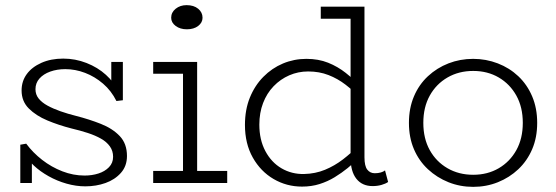

<svg xmlns="http://www.w3.org/2000/svg" viewBox="-20 -712 2163 747"><path d="M312 13Q276 13 239 2.5Q202 -8 169 -26.5Q136 -45 111.5 -68Q87 -91 75 -116L104 -101V0H59V-149L82 -153Q108 -118 144 -90Q180 -62 222.5 -45.5Q265 -29 309 -29Q338 -29 363 -37Q388 -45 404 -61.5Q420 -78 420 -102Q420 -125 407.5 -142.5Q395 -160 373 -172.5Q351 -185 322 -194.5Q293 -204 259 -212Q208 -225 164 -243.5Q120 -262 92 -290Q64 -318 64 -360Q64 -396 84 -423.5Q104 -451 141 -467.5Q178 -484 226 -484Q273 -484 316.5 -467Q360 -450 392 -421Q424 -392 440 -357L413 -373V-471H458V-322L433 -319Q413 -359 381 -386.5Q349 -414 311 -428.5Q273 -443 234 -443Q202 -443 175.5 -433.5Q149 -424 133.5 -406.5Q118 -389 118 -365Q118 -344 130.5 -328.5Q143 -313 165 -301Q187 -289 215.5 -279Q244 -269 276 -261Q327 -248 372.5 -230Q418 -212 446 -182.5Q474 -153 474 -105Q474 -66 450.5 -39.5Q427 -13 390.5 0Q354 13 312 13Z M692 -7V-471H747V-7ZM576 0V-47H864V0ZM576 -425V-471H739V-425ZM707 -598Q681 -598 663.5 -611Q646 -624 646 -643Q646 -664 663.5 -678Q681 -692 706 -692Q734 -692 751 -678Q768 -664 768 -643Q768 -624 751 -611Q734 -598 707 -598Z M1155 14Q1095 14 1044.5 -15.5Q994 -45 963.5 -99Q933 -153 933 -226Q933 -285 952 -332Q971 -379 1004.5 -413Q1038 -447 1081 -465Q1124 -483 1172 -483Q1219 -483 1256.5 -468Q1294 -453 1325 -428.5Q1356 -404 1381 -376V-331Q1355 -359 1324.5 -382.5Q1294 -406 1258 -420Q1222 -434 1179 -434Q1140 -434 1105.5 -419Q1071 -404 1044.5 -376.5Q1018 -349 1003.5 -311Q989 -273 989 -227Q989 -168 1012.5 -124Q1036 -80 1075.5 -57Q1115 -34 1163 -35Q1207 -36 1244.5 -51.5Q1282 -67 1314.5 -92Q1347 -117 1374 -145V-96Q1356 -77 1332.5 -58Q1309 -39 1282 -22.5Q1255 -6 1223.5 4Q1192 14 1155 14ZM1430 12Q1389 12 1366.5 -16.5Q1344 -45 1344 -98V-686H1398V-100Q1398 -66 1409 -52Q1420 -38 1438 -38Q1451 -38 1461.5 -41Q1472 -44 1478 -49L1490 -4Q1480 3 1464 7.5Q1448 12 1430 12ZM1228 -639V-686H1395V-639Z M1821 15Q1770 15 1725 -3Q1680 -21 1645 -53.5Q1610 -86 1590.5 -131.5Q1571 -177 1571 -234Q1571 -291 1590.5 -337Q1610 -383 1645 -415.5Q1680 -448 1725 -465.5Q1770 -483 1821 -483Q1871 -483 1916.5 -465.5Q1962 -448 1996.5 -415.5Q2031 -383 2050.5 -337Q2070 -291 2070 -234Q2070 -177 2050.5 -131.5Q2031 -86 1996.5 -53.5Q1962 -21 1917 -3Q1872 15 1821 15ZM1821 -32Q1877 -32 1920.5 -57.5Q1964 -83 1989 -128Q2014 -173 2014 -234Q2014 -295 1989 -340Q1964 -385 1920.5 -410.5Q1877 -436 1821 -436Q1765 -436 1721 -410.5Q1677 -385 1652 -340Q1627 -295 1627 -234Q1627 -173 1652 -128Q1677 -83 1721 -57.5Q1765 -32 1821 -32Z"/></svg>

Font: BioRhyme ExtraBold Light
Style: Regular
Weight: 300
Version: Version 1.600;gftools[0.9.33]